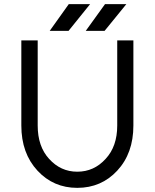

<svg xmlns="http://www.w3.org/2000/svg" viewBox="-20 -895 747 927"><path d="M394 -746H485L590 -875H487ZM220 -746H311L415 -875H312ZM83 -700V-289Q83 -155 161 -71Q238 12 353 12Q469 12 546 -71Q585 -113 604.5 -167.5Q624 -222 624 -289V-700H546V-289Q546 -188 490 -128Q434 -66 353 -66Q273 -66 217 -128Q162 -188 162 -289V-700Z"/></svg>

Font: Unageo
Style: Regular
Weight: 400
Designer: Richard Sepsi
Foundry: Richard Sepsi
Version: Version 2.000